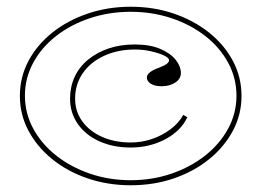

<svg xmlns="http://www.w3.org/2000/svg" viewBox="-20 -535 776 570"><path d="M368 15Q300 15 240 -5.5Q180 -26 135 -62.5Q90 -99 64.5 -147Q39 -195 39 -250Q39 -306 64.5 -354Q90 -402 135 -438Q180 -474 240 -494.5Q300 -515 368 -515Q437 -515 496.5 -494.5Q556 -474 601 -438Q646 -402 671.5 -354Q697 -306 697 -250Q697 -195 671.5 -147Q646 -99 601 -62.5Q556 -26 496.5 -5.5Q437 15 368 15ZM368 0Q432 0 489 -19.5Q546 -39 589.5 -73.5Q633 -108 657.5 -153.5Q682 -199 682 -251Q682 -303 657.5 -348.5Q633 -394 589.5 -428Q546 -462 489 -481Q432 -500 368 -500Q304 -500 247 -481Q190 -462 146.5 -428Q103 -394 78.5 -348.5Q54 -303 54 -251Q54 -199 78.5 -153.5Q103 -108 146.5 -73.5Q190 -39 247 -19.5Q304 0 368 0ZM368 -97Q316 -97 275 -115.5Q234 -134 211 -167Q188 -200 188 -242Q188 -277 201.5 -306.5Q215 -336 241 -357.5Q267 -379 302 -391Q337 -403 380 -403Q425 -403 455.5 -390Q486 -377 501.5 -357.5Q517 -338 517 -318Q517 -301 500.5 -290Q484 -279 460 -279Q439 -279 427.5 -286.5Q416 -294 416 -305Q416 -321 452 -334Q468 -340 475 -345.5Q482 -351 482 -356Q482 -363 467.5 -370Q453 -377 429.5 -382.5Q406 -388 380 -388Q330 -388 289.5 -369.5Q249 -351 226 -318Q203 -285 203 -242Q203 -204 224.5 -174.5Q246 -145 283.5 -128.5Q321 -112 368 -112Q401 -112 431.5 -122.5Q462 -133 486.5 -151.5Q511 -170 524 -194L536 -187Q527 -167 510.5 -150.5Q494 -134 471.5 -122Q449 -110 423 -103.5Q397 -97 368 -97Z"/></svg>

Font: Kalnia SemiExpanded Thin
Style: Regular
Weight: 250
Width: 6
Designer: Frida Medrano
Foundry: Frida Medrano
Version: Version 1.105